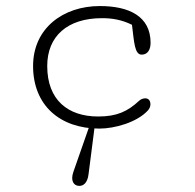

<svg xmlns="http://www.w3.org/2000/svg" viewBox="-20 -417 645 635"><path d="M293 2H274.9L222.7 151.4C220.2 158.7 218.8 165.5 218.8 171.4C218.8 187.5 227.5 197.8 242.7 197.8C255.4 197.8 269.5 188.5 272.9 158.7ZM310.1 -397C189 -397 89.4 -323.7 89.4 -198.7C89.4 -68.8 178.2 8.3 308.6 8.3C359.4 8.3 432.6 -12.2 468.8 -51.3C474.6 -57.6 477.5 -64.9 477.5 -71.8C477.5 -85.9 469.7 -91.8 460.4 -91.8C454.1 -91.8 446.3 -89.4 440.4 -84C401.9 -48.3 366.7 -31.7 304.7 -31.7C205.6 -31.7 136.2 -85.4 136.2 -198.7C136.2 -297.4 203.1 -356.9 317.4 -356.9C350.1 -356.9 381.8 -352.1 416.5 -335C423.8 -275.4 425.3 -236.3 448.7 -236.3C468.8 -236.3 478 -253.4 478 -275.4C478 -363.3 406.7 -397 310.1 -397Z"/></svg>

Font: Cutive Mono
Style: Regular
Weight: 400
Monospace: yes
Designer: Vernon Adams
Foundry: Vernon Adams
Version: Version 1.002